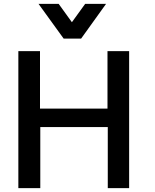

<svg xmlns="http://www.w3.org/2000/svg" viewBox="-20 -976 804 996"><path d="M310.1 -775.9 179.7 -956.1H284.2L353 -860.8L421.9 -956.1H530.3L400.9 -775.9ZM75.2 0V-710.9H187.5V-412.6H537.6V-710.9H649.9V0H539.1V-316.9H189V0Z"/></svg>

Font: Ride Light
Style: Bold
Weight: 600
Version: Version 3.000